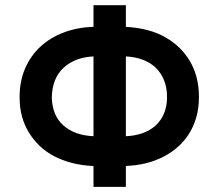

<svg xmlns="http://www.w3.org/2000/svg" viewBox="-20 -732 856 752"><path d="M473 0H346.2V-81.7Q299.7 -83.8 260.8 -94.1Q221.9 -104.4 190.5 -121.1Q159.1 -137.8 135.1 -160.9Q111.2 -183.9 94.1 -211.6Q56.8 -270.6 56.8 -350.5Q56.5 -412.6 77.9 -462.9Q99.4 -513.1 138.1 -549Q176.8 -584.9 230.1 -604.9Q283.4 -625 346.2 -627.1V-711.6H473V-626.8Q564.6 -621.8 626.4 -586.6Q688.2 -551.8 722.7 -494.3Q759.2 -433.9 759.2 -351.9Q759.2 -310.4 749.5 -275Q739.7 -239.7 721.8 -210.4Q703.8 -181.1 678.4 -158.2Q653.1 -135.3 622.2 -119.3Q557.5 -85.2 473 -82ZM346.2 -198.5V-511Q274.5 -507.8 229 -466.6Q184.7 -425.8 182.9 -350.5Q184.7 -279.1 228.7 -240.4Q272.7 -201.7 346.2 -198.5ZM473 -198.5Q508.5 -199.9 538.2 -210.4Q567.8 -220.9 589.1 -240.1Q610.4 -259.2 622.3 -287.3Q634.2 -315.3 634.2 -351.9Q634.2 -388.8 622.5 -417.8Q610.8 -446.7 589.7 -467Q568.5 -487.2 538.9 -498.2Q509.2 -509.2 473 -511Z"/></svg>

Font: Linik Sans SemiBold
Style: Regular
Weight: 600
Designer: Fonts by Rasmus Andersson / Changes by Cristiano Sobral with parts from Marc Monis
Foundry: rsms
Version: Version 3.020; ttfautohint (v1.6)